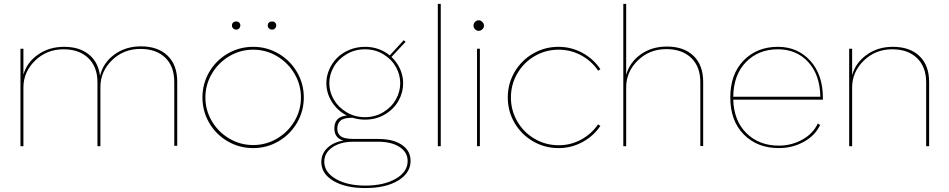

<svg xmlns="http://www.w3.org/2000/svg" viewBox="-20 -750 4871 985"><path d="M703.1 -512.2Q790 -512.2 839.6 -464.6Q889.2 -417 889.2 -331.1V-2H874V-329.1Q874 -409.7 827.6 -454.3Q781.2 -499 700.2 -499Q613.8 -499 554.4 -440.9Q495.1 -382.8 495.1 -303.2V0H480V-327.1Q480 -406.7 433.1 -451.9Q386.2 -497.1 306.2 -497.1Q219.2 -497.1 159.7 -438.7Q100.1 -380.4 100.1 -300.8V0H85V-500H100.1V-367.2Q117.7 -429.7 174.8 -469.7Q231.9 -509.8 309.1 -509.8Q387.2 -509.8 435.5 -470.9Q483.9 -432.1 493.2 -360.8Q508.3 -426.8 565.9 -469.5Q623.5 -512.2 703.1 -512.2Z M1278.8 -509.8Q1349.1 -509.8 1408.9 -474.9Q1468.8 -439.9 1503.7 -380.1Q1538.6 -320.3 1538.6 -250Q1538.6 -179.7 1503.7 -119.9Q1468.8 -60.1 1408.9 -25.1Q1349.1 9.8 1278.8 9.8Q1208 9.8 1147.9 -25.1Q1087.9 -60.1 1053.2 -119.9Q1018.6 -179.7 1018.6 -250Q1018.6 -320.3 1053.2 -380.1Q1087.9 -439.9 1147.9 -474.9Q1208 -509.8 1278.8 -509.8ZM1066.9 -371.8Q1033.7 -315.4 1033.7 -250Q1033.7 -184.6 1066.9 -128.4Q1100.1 -72.3 1156.5 -39.1Q1212.9 -5.9 1278.8 -5.9Q1344.7 -5.9 1401.1 -39.1Q1457.5 -72.3 1490.7 -128.4Q1523.9 -184.6 1523.9 -250Q1523.9 -315.4 1490.7 -371.8Q1457.5 -428.2 1401.1 -461.7Q1344.7 -495.1 1278.8 -495.1Q1212.9 -495.1 1156.5 -461.7Q1100.1 -428.2 1066.9 -371.8ZM1169.9 -620.1Q1169.9 -628.9 1176.3 -634.5Q1182.6 -640.1 1191.9 -640.1Q1200.7 -640.1 1206.8 -634.5Q1212.9 -628.9 1212.9 -620.1Q1212.9 -610.4 1206.8 -604.2Q1200.7 -598.1 1191.9 -598.1Q1182.6 -598.1 1176.3 -604.2Q1169.9 -610.4 1169.9 -620.1ZM1353.5 -620.1Q1353.5 -628.9 1360.1 -634.5Q1366.7 -640.1 1376 -640.1Q1384.8 -640.1 1390.9 -634.5Q1397 -628.9 1397 -620.1Q1397 -610.4 1390.9 -604.2Q1384.8 -598.1 1376 -598.1Q1366.7 -598.1 1360.1 -604.2Q1353.5 -610.4 1353.5 -620.1Z M2051.3 -543.9 2060.5 -535.2 1988.3 -458Q2017.1 -430.7 2032.7 -395.5Q2048.3 -360.4 2048.3 -323.2Q2048.3 -275.4 2024.4 -232.9Q2000.5 -190.4 1955.1 -163.3Q1909.7 -136.2 1852.5 -136.2Q1820.8 -136.2 1787.6 -146Q1742.2 -145.5 1726.3 -130.6Q1710.4 -115.7 1710.4 -90.8Q1710.4 -78.6 1713.4 -70.3Q1716.3 -62 1724.9 -53.7Q1733.4 -45.4 1751.5 -41.3Q1769.5 -37.1 1797.4 -37.1H1920.4Q1997.1 -37.1 2041.7 -6.8Q2086.4 23.4 2086.4 75.2Q2086.4 137.2 2022.9 176Q1959.5 214.8 1854.5 214.8Q1752.4 214.8 1690.4 178Q1628.4 141.1 1628.4 81.1Q1628.4 39.1 1659.2 9.3Q1689.9 -20.5 1741.2 -28.8Q1695.3 -42.5 1695.3 -90.8Q1695.3 -151.9 1759.3 -157.2Q1710.9 -182.1 1682.6 -227.3Q1654.3 -272.5 1654.3 -323.2Q1654.3 -358.9 1668.7 -392.6Q1683.1 -426.3 1708.5 -452.1Q1733.9 -478 1771.5 -493.9Q1809.1 -509.8 1852.5 -509.8Q1925.3 -509.8 1979.5 -465.8ZM1643.6 79.1Q1643.6 133.3 1702.4 167.7Q1761.2 202.1 1854.5 202.1Q1949.2 202.1 2010.3 167Q2071.3 131.8 2071.3 76.2Q2071.3 31.2 2030 4.2Q1988.8 -22.9 1919.4 -22.9H1791.5Q1727.1 -22.9 1685.3 5.6Q1643.6 34.2 1643.6 79.1ZM1852.5 -148.9Q1904.8 -148.9 1947 -174.8Q1989.3 -200.7 2011.2 -240.2Q2033.2 -279.8 2033.2 -323.2Q2033.2 -366.7 2011.2 -406.2Q1989.3 -445.8 1947 -471.4Q1904.8 -497.1 1852.5 -497.1Q1799.8 -497.1 1757.1 -471.4Q1714.4 -445.8 1691.9 -406.2Q1669.4 -366.7 1669.4 -323.2Q1669.4 -279.8 1691.9 -240.2Q1714.4 -200.7 1757.1 -174.8Q1799.8 -148.9 1852.5 -148.9Z M2226.1 -730H2241.2V0H2226.1Z M2436 -591.8Q2424.8 -591.8 2417 -599.9Q2409.2 -607.9 2409.2 -619.1Q2409.2 -629.4 2417 -637.7Q2424.8 -646 2436 -646Q2445.8 -646 2454.3 -637.5Q2462.9 -628.9 2462.9 -619.1Q2462.9 -607.9 2454.6 -599.9Q2446.3 -591.8 2436 -591.8ZM2427.2 0V-500H2441.9V0Z M2845.2 -509.8Q2910.6 -509.8 2967.8 -478.8Q3024.9 -447.8 3060.1 -395L3048.8 -387.2Q3015.1 -437 2961.7 -466.1Q2908.2 -495.1 2846.2 -495.1Q2779.3 -495.1 2722.9 -462.2Q2666.5 -429.2 2633.8 -372.8Q2601.1 -316.4 2601.1 -250Q2601.1 -183.6 2633.8 -127.2Q2666.5 -70.8 2722.9 -37.8Q2779.3 -4.9 2846.2 -4.9Q2908.2 -4.9 2961.2 -33.7Q3014.2 -62.5 3047.9 -111.8L3060.1 -104Q3024.4 -51.3 2967.5 -20.8Q2910.6 9.8 2845.2 9.8Q2774.4 9.8 2714.4 -25.1Q2654.3 -60.1 2619.6 -119.9Q2585 -179.7 2585 -250Q2585 -320.3 2619.6 -380.1Q2654.3 -439.9 2714.4 -474.9Q2774.4 -509.8 2845.2 -509.8Z M3192.4 -730V-365.2Q3209.5 -429.2 3266.1 -470.2Q3322.8 -511.2 3401.4 -511.2Q3488.3 -511.2 3537.8 -463.6Q3587.4 -416 3587.4 -330.1V-1H3572.8V-328.1Q3572.8 -408.2 3525.9 -453.1Q3479 -498 3398.4 -498Q3311.5 -498 3252 -439.7Q3192.4 -381.3 3192.4 -301.8V0H3177.7V-730Z M3975.6 9.8Q3865.2 9.8 3795.9 -60.1Q3726.6 -129.9 3726.6 -250Q3726.6 -369.6 3794.9 -439.7Q3863.3 -509.8 3970.7 -509.8Q4071.8 -509.8 4136.7 -438.5Q4201.7 -367.2 4201.7 -246.1V-238.8H3741.7Q3745.1 -129.9 3809.8 -66.4Q3874.5 -2.9 3975.6 -2.9Q4040 -2.9 4095.5 -33.4Q4150.9 -64 4175.3 -116.2L4187.5 -108.9Q4161.6 -54.2 4103.3 -22.2Q4044.9 9.8 3975.6 9.8ZM3741.7 -253.9H4188.5Q4186.5 -366.2 4126.5 -431.6Q4066.4 -497.1 3970.7 -497.1Q3871.1 -497.1 3807.1 -431.6Q3743.2 -366.2 3741.7 -253.9Z M4560.5 -509.8Q4647.5 -509.8 4697 -462.4Q4746.6 -415 4746.6 -329.1V0H4731.4V-327.1Q4731.4 -406.7 4684.6 -451.9Q4637.7 -497.1 4557.6 -497.1Q4470.7 -497.1 4411.1 -438.7Q4351.6 -380.4 4351.6 -300.8V0H4336.4V-500H4351.6V-363.8Q4368.7 -427.2 4425.8 -468.5Q4482.9 -509.8 4560.5 -509.8Z"/></svg>

Font: Human Sans Thin
Style: Regular
Weight: 100
Designer: Tim Radville
Foundry: Continuum
Version: Version 1.000;FEAKit 1.0